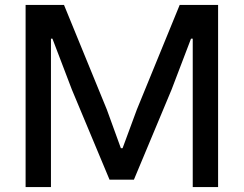

<svg xmlns="http://www.w3.org/2000/svg" viewBox="-20 -760 990 780"><path d="M84 -740H240L414 -315L471 -158H478L536 -315L710 -740H866V0H763V-603H756L677 -396L524 -30H425L272 -396L193 -603H187V0H84Z"/></svg>

Font: EncodeSans
Style: Medium
Weight: 500
Designer: Pablo Impallari, Andres Torresi
Foundry: Pablo Impallari, Andres Torresi
Version: Version 1.000; ttfautohint (v1.4.1)